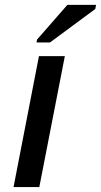

<svg xmlns="http://www.w3.org/2000/svg" viewBox="-20 -755 408 775"><path d="M241.7 -528.3 138.7 0H34.7L137.2 -528.3ZM364.7 -718.8 181.6 -583.5H127.4L129.4 -595.2L252 -735.4H367.7Z"/></svg>

Font: Arimo Medium
Style: Italic
Weight: 500
Italic angle: -12°
Designer: Steve Matteson
Foundry: Monotype Imaging Inc.
Version: Version 1.33